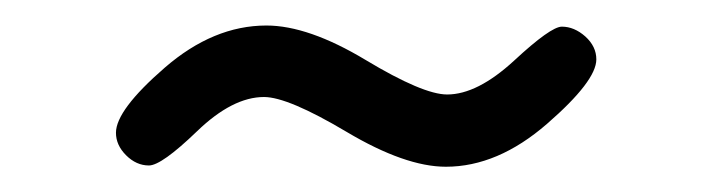

<svg xmlns="http://www.w3.org/2000/svg" viewBox="-20 -631 565 152"><path d="M71.8 -525.9Q71.8 -543.9 110.4 -577.4Q148.9 -610.8 190.9 -610.8Q224.1 -610.8 269.5 -583.5Q314.9 -556.2 334 -556.2Q357.9 -556.2 387 -583Q416 -609.9 424.8 -609.9Q434.6 -609.9 443.4 -602.1Q452.1 -594.2 452.1 -584Q452.1 -566.9 413.1 -533Q374 -499 333 -499Q300.8 -499 254.4 -526.6Q208 -554.2 189 -554.2Q164.1 -554.2 136 -527.1Q107.9 -500 97.9 -500Q87.9 -500 79.8 -508.1Q71.8 -516.1 71.8 -525.9Z"/></svg>

Font: CMU Typewriter Text
Style: Light
Weight: 200
Version: Version 0.7.0